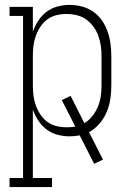

<svg xmlns="http://www.w3.org/2000/svg" viewBox="-20 -548 540 783"><path d="M19 215V178H74V-483H19V-520H114V-419Q122 -442 136 -463.5Q150 -485 170 -500Q190 -515 214.5 -521.5Q239 -528 264 -528Q289 -528 314 -521.5Q339 -515 360 -500.5Q381 -486 395.5 -465Q410 -444 418.5 -420Q427 -396 430.5 -370.5Q434 -345 434 -320V-200Q434 -172 430 -144.5Q426 -117 415 -91Q404 -65 385.5 -43.5Q367 -22 343 -9L400 103L364 120L305 4Q295 6 284.5 7Q274 8 264 8Q239 8 214.5 1.5Q190 -5 170 -20Q150 -35 136 -56.5Q122 -78 114 -101V178H192V215ZM251 -29Q260 -29 269 -29.5Q278 -30 287 -32L232 -140L268 -157L324 -46Q343 -57 357 -75Q371 -93 379.5 -113.5Q388 -134 391 -156Q394 -178 394 -200V-320Q394 -341 391 -362Q388 -383 380.5 -403Q373 -423 360.5 -440Q348 -457 331 -469Q314 -481 293 -486Q272 -491 251 -491Q230 -491 209.5 -486Q189 -481 172.5 -468.5Q156 -456 144.5 -438.5Q133 -421 126 -401.5Q119 -382 116.5 -361.5Q114 -341 114 -320V-200Q114 -179 116.5 -158.5Q119 -138 126 -118.5Q133 -99 144.5 -81.5Q156 -64 172.5 -51.5Q189 -39 209.5 -34Q230 -29 251 -29Z"/></svg>

Font: Iosevka Curly Slab Extralight
Style: Regular
Weight: 200
Monospace: yes
Designer: Belleve Invis
Foundry: Belleve Invis
Version: Version 22.1.2; ttfautohint (v1.8.4)